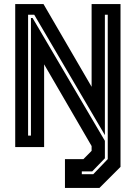

<svg xmlns="http://www.w3.org/2000/svg" viewBox="-20 -720 664 940"><path d="M298 200V59H388.5L428.5 18.5V-5L196 -405V0H54.5V-700H193L428.5 -295V-700H570V97L467 200ZM380.5 133H436.5L507.5 59V-648H493.5V-58.5L147.5 -648H117.5V-56H131.5V-632H139.5L493.5 -30.5V55L431.5 119H380.5Z"/></svg>

Font: Tourney
Style: Bold
Weight: 700
Designer: Tyler Finck
Foundry: Etcetera Type Co
Version: Version 1.015